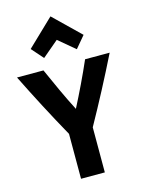

<svg xmlns="http://www.w3.org/2000/svg" viewBox="-150 -1093 884 1185"><g transform="rotate(-15 292.0 -500.5)"><path d="M293 -859 398 -771 461 -846 293 -1009 123 -846 189 -771ZM588 -698H431Q400 -627 366 -556Q332 -485 297 -417Q262 -485 229 -556.5Q196 -628 165 -698H-4Q49 -591 103.5 -487Q158 -383 216 -279V8H368V-280Q425 -382 480 -486.5Q535 -591 588 -698Z"/></g></svg>

Font: Repo Bold
Style: Bold
Weight: 700
Designer: Stefan Peev
Foundry: Context Ltd
Version: Version 1.502